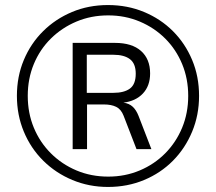

<svg xmlns="http://www.w3.org/2000/svg" viewBox="-20 -733 856 761"><path d="M408 8Q333 8 267 -19.5Q201 -47 151.5 -96Q102 -145 74.5 -211Q47 -277 47 -353Q47 -430 74.5 -495.5Q102 -561 151 -609.5Q200 -658 265.5 -685.5Q331 -713 408 -713Q485 -713 551 -685.5Q617 -658 665.5 -609.5Q714 -561 741.5 -495.5Q769 -430 769 -353Q769 -277 741.5 -211Q714 -145 665.5 -96Q617 -47 551 -19.5Q485 8 408 8ZM409 -33Q476 -33 534 -57.5Q592 -82 635 -125.5Q678 -169 702 -227Q726 -285 726 -353Q726 -421 702 -479Q678 -537 635 -580Q592 -623 534 -647.5Q476 -672 409 -672Q341 -672 283 -647.5Q225 -623 181.5 -580Q138 -537 114 -479Q90 -421 90 -353Q90 -285 114 -227Q138 -169 181.5 -125.5Q225 -82 283 -57.5Q341 -33 409 -33ZM268 -142V-563H436Q503 -563 539 -531Q575 -499 575 -442Q575 -393 546.5 -362.5Q518 -332 468 -326H470Q492 -323 506 -310Q520 -297 529 -274L580 -142H521L470 -274Q460 -300 440.5 -309.5Q421 -319 392 -319H312L325 -328V-142ZM324 -365H429Q472 -365 495 -382Q518 -399 518 -441Q518 -481 495 -498.5Q472 -516 429 -516H324Z"/></svg>

Font: Nunito Sans 8pt Light
Style: Regular
Weight: 300
Version: Version 3.101;gftools[0.9.27]